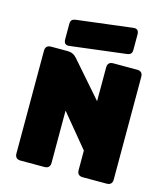

<svg xmlns="http://www.w3.org/2000/svg" viewBox="-136 -1067 1025 1172"><g transform="rotate(15 376.5 -480.5)"><path d="M255 0H105Q69 0 69 -36V-684Q69 -720 105 -720H209Q245 -720 268 -693L462 -471V-684Q462 -720 498 -720H648Q684 -720 684 -684V-36Q684 0 648 0H498Q462 0 462 -36V-159L291 -366V-36Q291 0 255 0ZM559 -796 210 -753Q176 -749 176 -786V-882Q176 -901 184.5 -908.5Q193 -916 212 -918L561 -961Q595 -965 595 -928V-832Q595 -813 586.5 -805.5Q578 -798 559 -796Z"/></g></svg>

Font: Bungee Spice
Style: Regular
Weight: 400
Designer: David Jonathan Ross
Foundry: David Jonathan Ross
Version: Version 2.000